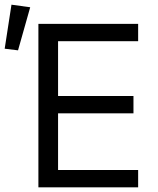

<svg xmlns="http://www.w3.org/2000/svg" viewBox="-45 -800 674 820"><path d="M545 0H119V-698H545V-624H203V-390H525V-316H203V-74H545ZM84 -769 32 -585 -25 -592 4 -780Z"/></svg>

Font: IBM Plex Sans
Style: Regular
Weight: 400
Designer: Mike Abbink, Paul van der Laan, Pieter van Rosmalen
Foundry: Bold Monday
Version: Version 3.201